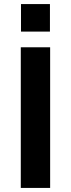

<svg xmlns="http://www.w3.org/2000/svg" viewBox="-20 -922 348 942"><path d="M82 0V-690H226V0ZM83 -767V-902H225V-767Z"/></svg>

Font: Oxanium ExtraLight
Style: Bold
Weight: 700
Version: Version 2.000